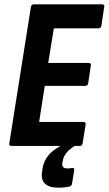

<svg xmlns="http://www.w3.org/2000/svg" viewBox="-20 -675 503 888"><path d="M33 0Q20 0 23 -12L123 -643Q125 -655 136 -655H452Q465 -655 462 -643L449 -557Q447 -544 436 -544H229L203 -384H390Q403 -384 400 -371L388 -291Q386 -278 375 -278H187L161 -111H365Q378 -111 376 -99L362 -12Q360 0 349 0ZM250 193Q206 193 187 173.5Q168 154 175 117L177 103Q185 58 219 28Q253 -2 319 -25L336 -7Q303 13 288 31Q273 49 270 71L268 79Q265 104 291 104Q297 104 302 103.5Q307 103 312 102Q325 99 323 113L313 175Q312 185 300 188Q287 191 275.5 192Q264 193 250 193Z"/></svg>

Font: Sofia Sans Condensed ExtraBold
Style: Italic
Weight: 800
Italic angle: -9°
Version: Version 4.100